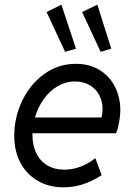

<svg xmlns="http://www.w3.org/2000/svg" viewBox="-20 -801 572 829"><path d="M41.5 -214.4Q41.5 -294.9 76.2 -366.7Q110.8 -438.5 171.6 -481.9Q232.4 -525.4 307.6 -525.4Q367.2 -525.4 410.6 -498.3Q454.1 -471.2 476.8 -425.5Q499.5 -379.9 499.5 -324.7Q499.5 -301.3 494.1 -272.2Q488.8 -243.2 481 -225.6H120.1V-218.3Q120.1 -173.8 136.5 -139.9Q152.8 -106 184.1 -87.2Q215.3 -68.4 257.8 -68.4Q293.9 -68.4 328.6 -81.8Q363.3 -95.2 391.6 -118.2L418.9 -44.9Q382.8 -20.5 341.1 -6.3Q299.3 7.8 253.9 7.8Q191.4 7.8 143.1 -20.3Q94.7 -48.3 68.1 -98.6Q41.5 -148.9 41.5 -214.4ZM418.5 -293.9Q422.9 -312.5 422.9 -330.1Q422.9 -363.3 408.4 -390.4Q394 -417.5 367.2 -433.3Q340.3 -449.2 304.7 -449.2Q263.2 -449.2 228.3 -428.5Q193.4 -407.7 168.5 -372.6Q143.6 -337.4 130.9 -293.9ZM181.2 -749 245.1 -780.8 308.1 -590.8 261.2 -577.1ZM334.5 -749 400.4 -780.8 460.4 -590.8 414.6 -577.1Z"/></svg>

Font: Reddit Sans Chocolate
Style: Italic
Weight: 400
Italic angle: -11.25°
Designer: Stephen Hutchings
Version: Version 1.013